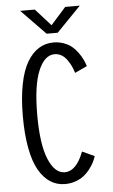

<svg xmlns="http://www.w3.org/2000/svg" viewBox="-60 -920 569 969"><g transform="rotate(-5 225.0 -435.0)"><path d="M382 -879.5 259 -753H203L80 -879.5H154L231.5 -793.5L308 -879.5ZM230 11Q189 11 156 -10Q123 -31 98.2 -73.5Q73.5 -116 60.2 -185.8Q47 -255.5 47 -348Q47 -440.5 60.8 -510Q74.5 -579.5 99.8 -622Q125 -664.5 158.5 -685.2Q192 -706 233 -706Q261 -706 285 -697.2Q309 -688.5 325.5 -675Q342 -661.5 355.5 -642.8Q369 -624 377 -607.5Q385 -591 391 -572.5L329 -543.5Q323.5 -562 316 -577.8Q308.5 -593.5 297 -610.2Q285.5 -627 269.2 -636.8Q253 -646.5 233.5 -646.5Q182.5 -646.5 151.2 -571.5Q120 -496.5 120 -348Q120 -199.5 151.5 -124Q183 -48.5 233.5 -48.5Q292.5 -48.5 329 -145L391 -116.5Q385.5 -100 377.8 -84.8Q370 -69.5 356 -51.2Q342 -33 325.2 -20Q308.5 -7 283.5 2Q258.5 11 230 11Z"/></g></svg>

Font: League Mono Condensed Light
Style: Regular
Weight: 300
Width: 1
Designer: Tyler Finck
Foundry: The League of Moveable Type / Tyler Finck
Version: Version 2.210